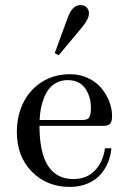

<svg xmlns="http://www.w3.org/2000/svg" viewBox="-20 -734 510 762"><path d="M197.3 -523.4 249 -664.6Q267.1 -713.9 299.3 -713.9Q314.9 -713.9 324 -704.6Q333 -695.3 333 -681.6Q333 -659.2 308.1 -628.9L212.9 -514.6ZM46.9 -210Q46.9 -273.9 72.3 -325.9Q97.7 -377.9 146.2 -408.7Q194.8 -439.5 258.3 -439.5Q297.4 -439.5 330.1 -423.8Q362.8 -408.2 382.8 -383.8Q402.8 -359.4 413.8 -330.6Q424.8 -301.8 424.8 -273.4Q424.8 -252.4 417.5 -243.4Q410.2 -234.4 388.7 -234.4H136.7Q136.7 -23.4 271.5 -23.4Q324.2 -23.4 356.9 -57.6Q389.6 -91.8 396.5 -145.5H421.9Q419.9 -117.7 409.7 -91.6Q399.4 -65.4 380.1 -42.7Q360.8 -20 328.9 -6.1Q296.9 7.8 256.8 7.8Q166 7.8 106.4 -52.7Q46.9 -113.3 46.9 -210ZM137.2 -257.8H308.1Q328.6 -257.8 334.7 -269Q340.8 -280.3 340.8 -305.2Q340.8 -350.6 318.1 -383.3Q295.4 -416 248 -416Q224.6 -416 205.8 -406.5Q187 -397 174.8 -381.6Q162.6 -366.2 154.3 -345Q146 -323.7 142.1 -302.5Q138.2 -281.2 137.2 -257.8Z"/></svg>

Font: Theano Didot
Style: Regular
Weight: 400
Designer: Alexey Kryukov
Version: Version 2.0